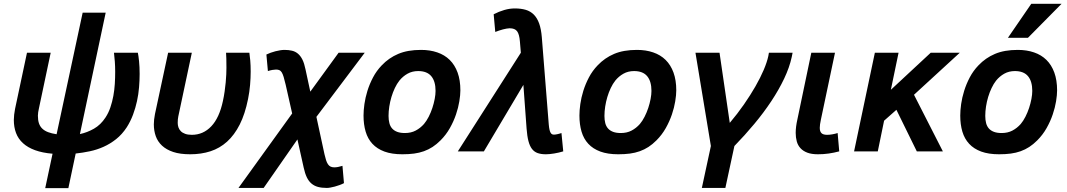

<svg xmlns="http://www.w3.org/2000/svg" viewBox="-20 -786 5542 997"><path d="M528.8 -720.2 395 -89.8Q432.6 -97.7 467.8 -117.7Q502.9 -137.7 527.8 -175.8Q543.5 -199.7 553.2 -228.5Q563 -257.3 568.6 -288.1Q574.2 -318.8 576.2 -350.8Q578.1 -382.8 578.1 -413.1Q578.1 -442.4 576.2 -467Q574.2 -491.7 571.8 -512.2H695.8Q699.2 -496.6 702.1 -467.8Q705.1 -439 705.1 -401.9Q705.1 -368.7 702.1 -332.8Q699.2 -296.9 691.4 -261Q683.6 -225.1 670.7 -190.4Q657.7 -155.8 638.2 -125Q613.8 -87.9 583 -63.5Q552.2 -39.1 517.8 -23.7Q483.4 -8.3 446.5 -0.5Q409.7 7.3 373 11.2L335 190.9H214.8L252.9 12.2Q200.2 7.8 162.1 -6.1Q124 -20 99.4 -42.5Q74.7 -64.9 63.2 -95.5Q51.8 -126 51.8 -163.1Q51.8 -175.3 53.5 -190.7Q55.2 -206.1 58.1 -220.2L120.1 -512.2H243.2L182.1 -223.1Q179.7 -212.4 178.2 -202.9Q176.8 -193.4 176.8 -185.1Q176.8 -161.6 182.4 -145.3Q188 -128.9 200 -117.7Q211.9 -106.4 230.2 -99.6Q248.5 -92.8 273.9 -88.9L409.2 -720.2Z M853 -512.2H976.1L905.8 -181.2Q904.3 -173.3 903.6 -166.3Q902.8 -159.2 902.8 -147.9Q902.8 -136.2 906.5 -125Q910.2 -113.8 918.7 -105Q927.2 -96.2 941.4 -91.1Q955.6 -85.9 976.1 -85.9Q1035.2 -85.9 1077.1 -130.1Q1119.1 -174.3 1137.7 -262.2Q1143.1 -287.1 1146.5 -311.5Q1149.9 -335.9 1152.1 -358.4Q1154.3 -380.9 1155 -400.4Q1155.8 -419.9 1155.8 -434.1Q1155.8 -463.4 1155.3 -481Q1154.8 -498.5 1153.8 -512.2H1274.9Q1277.3 -498 1279.5 -472.2Q1281.7 -446.3 1281.7 -414.1Q1281.7 -381.8 1278.6 -345Q1275.4 -308.1 1268.1 -272Q1252.4 -193.8 1224.9 -139.4Q1197.3 -85 1159.2 -50.5Q1121.1 -16.1 1073 -0.5Q1024.9 15.1 967.8 15.1Q915.5 15.1 879.6 3.2Q843.8 -8.8 821.3 -29.8Q798.8 -50.8 788.8 -79.1Q778.8 -107.4 778.8 -140.1Q778.8 -163.6 784.7 -193.8Z M1497.1 -196.8 1463.4 -346.2Q1457.5 -371.1 1452.9 -386.5Q1448.2 -401.9 1442.9 -410.4Q1437.5 -418.9 1430.4 -421.9Q1423.3 -424.8 1413.1 -424.8Q1405.8 -424.8 1394.5 -422.9Q1383.3 -420.9 1371.1 -417L1363.3 -502.9Q1373.5 -507.8 1385.5 -512.2Q1397.5 -516.6 1410.2 -519.8Q1422.9 -522.9 1434.8 -524.9Q1446.8 -526.9 1457 -526.9Q1479 -526.9 1496.3 -522.7Q1513.7 -518.6 1527.1 -507.3Q1540.5 -496.1 1550.3 -476.6Q1560.1 -457 1566.4 -425.8L1591.3 -310.1L1738.3 -512.2H1874L1623 -179.2L1665 15.1Q1668.9 32.7 1673.1 45.4Q1677.2 58.1 1682.9 66.7Q1688.5 75.2 1696.5 79.1Q1704.6 83 1716.3 83Q1724.6 83 1735.1 81.1Q1745.6 79.1 1758.3 75.2L1766.1 165Q1755.9 170.4 1743.2 175Q1730.5 179.7 1718.3 182.9Q1706.1 186 1695.3 188Q1684.6 189.9 1677.2 189.9Q1650.9 189.9 1631.1 184.6Q1611.3 179.2 1596.9 166.7Q1582.5 154.3 1573 134.3Q1563.5 114.3 1557.1 85L1524.4 -62L1349.1 189.9H1218.3Z M1867.7 -186Q1867.7 -212.4 1872.3 -245.6Q1877 -278.8 1887.9 -314.2Q1898.9 -349.6 1917 -384Q1935.1 -418.5 1962.4 -446.8Q1999 -485.4 2047.9 -506.1Q2096.7 -526.9 2166.5 -526.9Q2212.9 -526.9 2250.7 -513.9Q2288.6 -501 2315.2 -474.9Q2341.8 -448.7 2356.2 -409.2Q2370.6 -369.6 2370.6 -316.9Q2370.6 -293 2365.2 -260Q2359.9 -227.1 2347.9 -191.7Q2335.9 -156.2 2316.2 -121.1Q2296.4 -85.9 2267.6 -57.1Q2247.1 -36.6 2226.1 -22.9Q2205.1 -9.3 2181.2 -0.7Q2157.2 7.8 2129.9 11.5Q2102.5 15.1 2069.3 15.1Q2014.6 15.1 1976.3 1Q1938 -13.2 1913.8 -39.3Q1889.6 -65.4 1878.7 -102.5Q1867.7 -139.6 1867.7 -186ZM1997.6 -184.1Q1997.6 -163.1 2002 -146.5Q2006.3 -129.9 2016.4 -118.7Q2026.4 -107.4 2042.7 -101.3Q2059.1 -95.2 2082.5 -95.2Q2114.3 -95.2 2138.4 -107.9Q2162.6 -120.6 2181.6 -142.1Q2194.8 -157.7 2206.1 -179.7Q2217.3 -201.7 2225.1 -225.3Q2232.9 -249 2237.3 -272.2Q2241.7 -295.4 2241.7 -314Q2241.7 -363.8 2219.5 -390.4Q2197.3 -417 2151.4 -417Q2120.6 -417 2096.2 -403.3Q2071.8 -389.6 2053.7 -367.2Q2041 -351.1 2030.5 -329.1Q2020 -307.1 2012.7 -282.7Q2005.4 -258.3 2001.5 -232.9Q1997.6 -207.5 1997.6 -184.1Z M2829.6 -139.2Q2831.1 -122.6 2833.5 -112.3Q2835.9 -102.1 2839.4 -96.4Q2842.8 -90.8 2846.9 -88.9Q2851.1 -86.9 2856.4 -86.9Q2862.8 -86.9 2873.5 -89.1Q2884.3 -91.3 2895.5 -95.2L2904.8 0Q2882.8 6.8 2857.7 11Q2832.5 15.1 2814.5 15.1Q2789.6 15.1 2771.7 8.8Q2753.9 2.4 2742.2 -12.9Q2730.5 -28.3 2723.9 -54Q2717.3 -79.6 2714.4 -118.2L2697.8 -345.2L2492.7 0H2357.4L2684.6 -512.2L2679.7 -570.8Q2676.8 -607.9 2665.3 -623.5Q2653.8 -639.2 2626.5 -639.2Q2619.6 -639.2 2610.6 -637.5Q2601.6 -635.7 2591.6 -633.3Q2581.5 -630.9 2571.3 -627.2Q2561 -623.5 2551.8 -620.1L2543.5 -711.9Q2570.8 -726.1 2598.6 -734.1Q2626.5 -742.2 2653.3 -742.2Q2685.5 -742.2 2710.2 -734.9Q2734.9 -727.5 2752.2 -710Q2769.5 -692.4 2779.8 -663.8Q2790 -635.3 2793.5 -592.8Z M2988.8 -186Q2988.8 -212.4 2993.4 -245.6Q2998 -278.8 3009 -314.2Q3020 -349.6 3038.1 -384Q3056.2 -418.5 3083.5 -446.8Q3120.1 -485.4 3168.9 -506.1Q3217.8 -526.9 3287.6 -526.9Q3334 -526.9 3371.8 -513.9Q3409.7 -501 3436.3 -474.9Q3462.9 -448.7 3477.3 -409.2Q3491.7 -369.6 3491.7 -316.9Q3491.7 -293 3486.3 -260Q3481 -227.1 3469 -191.7Q3457 -156.2 3437.3 -121.1Q3417.5 -85.9 3388.7 -57.1Q3368.2 -36.6 3347.2 -22.9Q3326.2 -9.3 3302.2 -0.7Q3278.3 7.8 3251 11.5Q3223.6 15.1 3190.4 15.1Q3135.7 15.1 3097.4 1Q3059.1 -13.2 3034.9 -39.3Q3010.7 -65.4 2999.8 -102.5Q2988.8 -139.6 2988.8 -186ZM3118.7 -184.1Q3118.7 -163.1 3123 -146.5Q3127.4 -129.9 3137.5 -118.7Q3147.5 -107.4 3163.8 -101.3Q3180.2 -95.2 3203.6 -95.2Q3235.4 -95.2 3259.5 -107.9Q3283.7 -120.6 3302.7 -142.1Q3315.9 -157.7 3327.1 -179.7Q3338.4 -201.7 3346.2 -225.3Q3354 -249 3358.4 -272.2Q3362.8 -295.4 3362.8 -314Q3362.8 -363.8 3340.6 -390.4Q3318.4 -417 3272.5 -417Q3241.7 -417 3217.3 -403.3Q3192.9 -389.6 3174.8 -367.2Q3162.1 -351.1 3151.6 -329.1Q3141.1 -307.1 3133.8 -282.7Q3126.5 -258.3 3122.6 -232.9Q3118.7 -207.5 3118.7 -184.1Z M3716.3 -512.2 3769.5 -147.9Q3809.6 -195.3 3843.3 -243.9Q3877 -292.5 3902.8 -337.6Q3928.7 -382.8 3945.8 -423.1Q3962.9 -463.4 3969.7 -495.1L3972.7 -512.2H4095.7L4091.3 -490.2Q4079.6 -436 4052 -377.9Q4024.4 -319.8 3985.1 -260.5Q3945.8 -201.2 3896.7 -142.3Q3847.7 -83.5 3793.5 -27.8L3746.6 189.9H3624.5L3671.4 -27.8L3591.3 -512.2Z M4337.9 0Q4310.5 7.3 4283.4 11.2Q4256.3 15.1 4227.5 15.1Q4194.3 15.1 4172.4 6.8Q4150.4 -1.5 4136.7 -16.4Q4123 -31.2 4117.4 -51.8Q4111.8 -72.3 4111.8 -96.2Q4111.8 -127 4120.6 -166L4192.9 -512.2H4315.9L4242.7 -165Q4236.8 -137.7 4236.8 -122.1Q4236.8 -103.5 4245.6 -94.7Q4254.4 -85.9 4274.9 -85.9Q4287.6 -85.9 4302.7 -88.6Q4317.9 -91.3 4329.6 -95.2Z M4740.7 0 4634.8 -215.8 4570.8 -159.2 4538.1 0H4415L4522.9 -512.2H4646L4606 -319.8L4813 -512.2H4963.9L4726.1 -293.9L4876 0Z M4966.3 -186Q4966.3 -212.4 4970.9 -245.6Q4975.6 -278.8 4986.6 -314.2Q4997.6 -349.6 5015.6 -384Q5033.7 -418.5 5061 -446.8Q5097.7 -485.4 5146.5 -506.1Q5195.3 -526.9 5265.1 -526.9Q5311.5 -526.9 5349.4 -513.9Q5387.2 -501 5413.8 -474.9Q5440.4 -448.7 5454.8 -409.2Q5469.2 -369.6 5469.2 -316.9Q5469.2 -293 5463.9 -260Q5458.5 -227.1 5446.5 -191.7Q5434.6 -156.2 5414.8 -121.1Q5395 -85.9 5366.2 -57.1Q5345.7 -36.6 5324.7 -22.9Q5303.7 -9.3 5279.8 -0.7Q5255.9 7.8 5228.5 11.5Q5201.2 15.1 5168 15.1Q5113.3 15.1 5075 1Q5036.6 -13.2 5012.5 -39.3Q4988.3 -65.4 4977.3 -102.5Q4966.3 -139.6 4966.3 -186ZM5096.2 -184.1Q5096.2 -163.1 5100.6 -146.5Q5105 -129.9 5115 -118.7Q5125 -107.4 5141.4 -101.3Q5157.7 -95.2 5181.2 -95.2Q5212.9 -95.2 5237.1 -107.9Q5261.2 -120.6 5280.3 -142.1Q5293.5 -157.7 5304.7 -179.7Q5315.9 -201.7 5323.7 -225.3Q5331.5 -249 5335.9 -272.2Q5340.3 -295.4 5340.3 -314Q5340.3 -363.8 5318.1 -390.4Q5295.9 -417 5250 -417Q5219.2 -417 5194.8 -403.3Q5170.4 -389.6 5152.3 -367.2Q5139.6 -351.1 5129.2 -329.1Q5118.7 -307.1 5111.3 -282.7Q5104 -258.3 5100.1 -232.9Q5096.2 -207.5 5096.2 -184.1ZM5317.9 -589.8H5213.9L5335 -766.1H5492.2Z"/></svg>

Font: Lorenzo Sans
Style: Bold Italic
Weight: 700
Italic angle: -12°
Foundry: Intel Corporation
Version: Version 1.00; ttfautohint (v1.5)